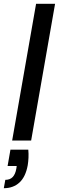

<svg xmlns="http://www.w3.org/2000/svg" viewBox="-39 -740 310 1011"><path d="M25 0 151 -720H251L125 0ZM-19 251 -11 207Q14 207 28 192Q42 177 47 148L49 134H1L16 48H110Q112 70 111 91Q110 112 107 130Q96 191 63.5 221Q31 251 -19 251Z"/></svg>

Font: DM Sans 9pt Medium
Style: Italic
Weight: 500
Italic angle: -10°
Version: Version 4.004;gftools[0.9.30]